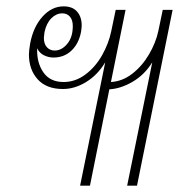

<svg xmlns="http://www.w3.org/2000/svg" viewBox="-20 -584 563 604"><path d="M523 -553 411 0H380L459 -388Q435 -349 397.5 -327Q360 -305 324 -303L263 0H232L311 -388Q287 -348 251 -326Q215 -304 178 -304Q126 -304 98.5 -334.5Q71 -365 71 -413Q71 -424 75 -448Q85 -500 114 -532Q143 -564 180 -564Q208 -564 222.5 -547.5Q237 -531 237 -504Q237 -498 235 -484Q228 -447 205 -425Q182 -403 148 -403Q133 -403 118.5 -410Q104 -417 97 -432Q95 -388 116 -357Q137 -326 180 -326Q217 -326 248.5 -349.5Q280 -373 301 -410Q322 -447 330 -486L344 -553H375L329 -326Q365 -328 396 -352Q427 -376 448.5 -412.5Q470 -449 478 -486L492 -553ZM118 -465Q118 -446 127.5 -435.5Q137 -425 152 -425Q174 -425 191.5 -446Q209 -467 209 -502Q209 -521 200 -531.5Q191 -542 176 -542Q157 -542 141.5 -526.5Q126 -511 120 -483Q118 -469 118 -465Z"/></svg>

Font: Taviraj Thin
Style: Italic
Weight: 250
Italic angle: -12°
Designer: Katatrad Team
Foundry: CadsonDemak
Version: Version 1.001